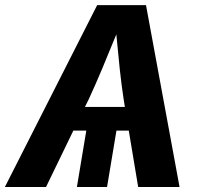

<svg xmlns="http://www.w3.org/2000/svg" viewBox="-41 -748 808 768"><path d="M-21.5 0 347.7 -727.5H543L677.2 0H511.7L474.1 -225.6H424.8L387.2 0H266.6L304.2 -225.6H252.4L143.1 0ZM298.8 -320.3H458.5L453.6 -351.1Q445.3 -404.8 438.2 -470Q431.2 -535.2 424.3 -610.4Q394.5 -537.1 367.2 -471.9Q339.8 -406.7 314 -351.1Z"/></svg>

Font: Inter
Style: Bold Italic
Weight: 700
Italic angle: -9.39999°
Designer: Rasmus Andersson
Foundry: rsms
Version: Version 4.001;git-9221beed3